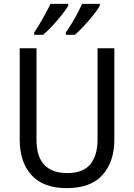

<svg xmlns="http://www.w3.org/2000/svg" viewBox="-20 -964 694 994"><path d="M572 -242Q572 -127 511 -58.5Q450 10 325 10Q206 10 144 -56.5Q82 -123 82 -243V-714H169V-240Q169 -68 329 -68Q410 -68 447.5 -113.5Q485 -159 485 -241V-714H572ZM497 -934Q486 -915 463.5 -886.5Q441 -858 415 -830Q389 -802 368 -784H321V-796Q335 -816 351.5 -843Q368 -870 382 -897Q396 -924 405 -944H497ZM333 -934Q322 -915 300 -887Q278 -859 252 -831Q226 -803 203 -784H157V-796Q171 -816 187 -843Q203 -870 217.5 -897Q232 -924 241 -944H333Z"/></svg>

Font: Noto Sans Sinhala UI SemiCondensed
Style: Regular
Weight: 400
Width: 4
Designer: Jelle Bosma - Monotype Design Team
Foundry: Monotype Imaging Inc.
Version: Version 2.006; ttfautohint (v1.8.4.7-5d5b)